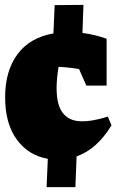

<svg xmlns="http://www.w3.org/2000/svg" viewBox="-20 -640 485 787"><path d="M334 -289 304 -357Q262 -364 220 -366Q212 -316 212 -279Q212 -210 237 -177.5Q262 -145 309 -143Q356 -141 422 -162L437 -126Q377 -28 294 1L289 127H171L176 11Q96 -3 48.5 -68.5Q1 -134 1 -241Q1 -349 51.5 -417.5Q102 -486 199 -503L204 -619L322 -620L318 -505Q371 -498 417 -481V-289Z"/></svg>

Font: Piazzolla SC Black
Style: Regular
Weight: 900
Designer: Juan Pablo del Peral
Foundry: Huerta Tipografica
Version: Version 1.330